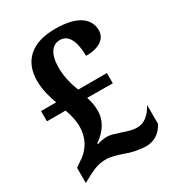

<svg xmlns="http://www.w3.org/2000/svg" viewBox="-178 -831 875 957"><g transform="rotate(-30 259.5 -353.0)"><path d="M387 10C434 10 469 -13 493 -57V-166C469 -122 437 -93 396 -93C368 -93 347 -100 321 -109C282 -121 264 -129 239 -129C217 -129 191 -123 184 -119L182 -124C238 -163 266 -211 266 -263C266 -298 261 -316 252 -346L399 -345V-404H234C220 -438 204 -491 204 -547C204 -625 233 -664 278 -664C338 -664 352 -590 352 -530C430 -530 471 -562 471 -609C471 -673 419 -724 285 -724C151 -724 78 -659 78 -543C78 -491 94 -439 107 -404H20V-345H127C139 -311 148 -280 148 -242C148 -161 102 -113 64 -90L34 -69V18L77 -5C109 -22 139 -34 181 -34C206 -34 243 -23 274 -12C302 -1 348 10 387 10Z"/></g></svg>

Font: Noto Serif SemiCondensed
Style: Bold
Weight: 700
Width: 4
Designer: Monotype Design Team
Foundry: Monotype Imaging Inc.
Version: Version 2.015